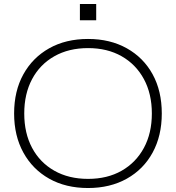

<svg xmlns="http://www.w3.org/2000/svg" viewBox="-20 -936 885 966"><path d="M423 10Q311 10 227.5 -37Q144 -84 97.5 -168.5Q51 -253 51 -365Q51 -478 97.5 -562Q144 -646 227.5 -693Q311 -740 423 -740Q534 -740 618 -693Q702 -646 748 -562Q794 -478 794 -365Q794 -253 748 -168.5Q702 -84 618 -37Q534 10 423 10ZM423 -36Q520 -36 592 -77Q664 -118 704 -192Q744 -266 744 -365Q744 -464 704 -538Q664 -612 592 -653Q520 -694 423 -694Q326 -694 253.5 -653Q181 -612 141.5 -538Q102 -464 102 -365Q102 -266 141.5 -192Q181 -118 253.5 -77Q326 -36 423 -36ZM382 -834V-916H464V-834Z"/></svg>

Font: M PLUS 1 Light
Style: Regular
Weight: 300
Designer: Coji Morishita
Foundry: UNDERFOREST DESIGN
Version: Version 1.001